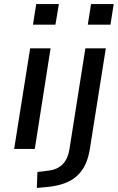

<svg xmlns="http://www.w3.org/2000/svg" viewBox="-20 -736 582 949"><path d="M143 -614 159 -716H271L254 -614ZM50 0 129 -497H230L152 0ZM414 -614 430 -716H542L526 -614ZM162 193 165 114 215 108Q259 104 286.5 79Q314 54 323 3L402 -497H503L424 1Q417 45 401.5 77.5Q386 110 361 133Q336 156 300 169.5Q264 183 216 188Z"/></svg>

Font: Nunito Sans 7pt Medium
Style: Italic
Weight: 500
Italic angle: -9°
Designer: Vernon Adams
Foundry: Vernon Adams
Version: Version 3.101;gftools[0.9.27]